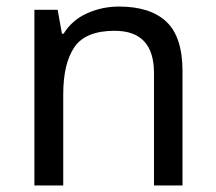

<svg xmlns="http://www.w3.org/2000/svg" viewBox="-20 -566 658 586"><path d="M343 -546Q439 -546 488 -499.5Q537 -453 537 -349V0H450V-343Q450 -472 330 -472Q241 -472 207 -422Q173 -372 173 -278V0H85V-536H156L169 -463H174Q200 -505 246 -525.5Q292 -546 343 -546Z"/></svg>

Font: Noto Sans Zanabazar Square
Style: Regular
Weight: 400
Version: Version 2.005; ttfautohint (v1.8.4.7-5d5b)